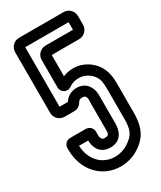

<svg xmlns="http://www.w3.org/2000/svg" viewBox="-185 -758 718 855"><g transform="rotate(-30 174.0 -330.5)"><path d="M104 -556V-414C104 -389 133 -374 153 -387C172 -400 186 -404 207 -404C243 -404 281 -377 289 -339C291 -328 292 -314 292 -300V-150C292 -91 284 -68 242 -40C220 -26 197 -19 173 -19C110 -19 60 -66 57 -142H104C104 -129 106 -111 119 -91C132 -73 153 -65 175 -65C235 -65 247 -115 247 -146V-287C247 -299 248 -321 231 -345C218 -363 197 -371 176 -371C149 -371 125 -358 112 -336H69V-642H292V-603H151C125 -603 104 -582 104 -556ZM342 -600V-645C342 -671 321 -692 295 -692H66C40 -692 19 -671 19 -645V-333C19 -307 40 -286 66 -286H116C136 -286 148 -298 155 -310C160 -318 163 -321 176 -321C187 -321 190 -319 191 -317C200 -305 197 -305 197 -287V-146C197 -121 195 -115 175 -115C163 -115 162 -117 161 -119C152 -132 154 -131 154 -150V-159C154 -179 137 -192 120 -192H40C20 -192 7 -175 7 -159V-150C7 -45 78 31 173 31C207 31 240 22 270 2C328 -36 342 -85 342 -150V-300C342 -316 341 -332 337 -349C323 -411 267 -454 207 -454C188 -454 172 -451 154 -444V-553H295C321 -553 342 -574 342 -600Z"/></g></svg>

Font: DIN Rundschrift
Style: EngKont
Weight: 400
Width: 3
Version: Version 1.027